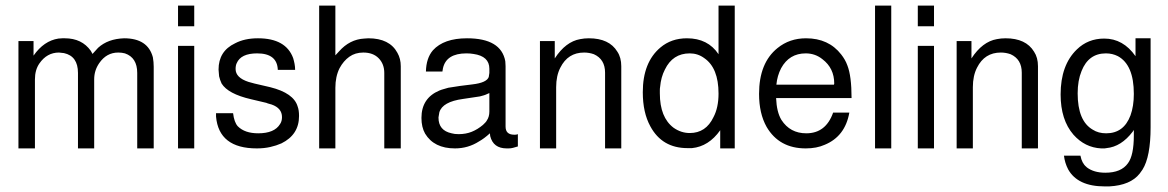

<svg xmlns="http://www.w3.org/2000/svg" viewBox="-20 -547 4180 687"><path d="M46 -400H100V-348Q137 -401 189 -409L203 -410H212Q273 -410 305 -365L311 -354L331 -376Q366 -408 424 -410Q509 -410 527 -342Q530 -325 530 -308V-16H471V-286Q471 -341 427 -356Q416 -359 403 -359Q361 -359 335 -321Q317 -295 317 -263V-16H259V-286Q259 -346 209 -357L191 -359Q148 -359 121 -320Q105 -297 105 -263V-16H46Z M675 -383V-16H617V-383ZM675 -527V-453H617V-527Z M974 -297Q972 -356 900 -356Q842 -356 827 -321Q823 -313 823 -300Q823 -269 869 -254L891 -248L947 -235Q1031 -214 1045 -166Q1050 -153 1050 -132Q1050 -65 987 -34Q969 -26 947 -21Q925 -16 899 -16Q763 -16 753 -130V-142H814Q818 -109 831 -95Q856 -70 904 -70Q962 -70 982 -103Q989 -113 989 -128Q989 -160 952 -173L938 -177L933 -179L878 -192Q796 -211 773 -248Q767 -261 764 -274L762 -298Q762 -364 821 -392Q855 -410 903 -410Q1003 -410 1029 -339Q1032 -329 1034 -318.5Q1036 -308 1036 -297Z M1122 -527H1180V-349L1193 -363Q1231 -406 1283 -409L1298 -410Q1374 -410 1402 -358Q1414 -337 1414 -310V-16H1355V-286Q1355 -318 1335 -338.5Q1315 -359 1280 -359Q1251 -359 1230 -344Q1209 -329 1195 -303Q1180 -273 1180 -233V-16H1122Z M1833 -67V-23Q1823 -20 1815.5 -18Q1808 -16 1800 -16H1793Q1745 -16 1734 -60L1733 -70Q1712 -51 1694 -41Q1655 -16 1608 -16Q1533 -16 1501 -69Q1488 -92 1488 -125Q1488 -196 1552 -223L1560 -226L1584 -233L1597 -235Q1608 -237 1626 -239.5Q1644 -242 1670 -245Q1722 -251 1729 -272V-273L1731 -286V-301Q1731 -346 1674 -354Q1668 -355 1662 -355.5Q1656 -356 1649 -356Q1577 -356 1565 -303L1563 -291H1504Q1505 -339 1529 -367Q1568 -410 1651 -410Q1773 -410 1788 -328Q1788 -324 1788.5 -319.5Q1789 -315 1789 -310V-94Q1789 -65 1820 -65H1822Q1827 -65 1830 -66ZM1731 -214 1724 -211Q1718 -208 1711.5 -206Q1705 -204 1697 -202L1637 -193Q1563 -183 1552 -145L1549 -127V-126Q1549 -80 1596 -70Q1606 -67 1621 -67Q1647 -67 1668 -75.5Q1689 -84 1708 -100Q1713 -105 1716.5 -108.5Q1720 -112 1722 -116Q1731 -129 1731 -148Z M1912 -400H1965V-338Q2004 -398 2056 -407Q2071 -410 2087 -410Q2160 -410 2189 -362Q2203 -341 2203 -310V-16H2145V-287Q2145 -335 2105 -353Q2088 -359 2070 -359Q2012 -359 1985 -305Q1970 -276 1970 -235V-16H1912Z M2609 -527V-16H2557V-81Q2516 -23 2456 -17H2440Q2349 -17 2307 -95Q2280 -144 2280 -217Q2280 -324 2343 -377Q2382 -410 2438 -410Q2513 -410 2551 -353V-527ZM2448 -356Q2387 -356 2359 -298Q2345 -271 2342 -236Q2341 -231 2341 -225Q2341 -219 2341 -213Q2341 -127 2390 -90Q2417 -71 2448 -71Q2506 -71 2533 -128Q2551 -162 2551 -212Q2551 -304 2500 -339Q2477 -356 2448 -356Z M2757 -196Q2759 -146 2776 -118Q2807 -70 2865 -70Q2935 -70 2961 -144H3019Q3004 -59 2931 -29Q2902 -16 2863 -16Q2768 -16 2723 -93Q2696 -141 2696 -211Q2696 -322 2762 -375Q2805 -410 2864 -410Q2945 -410 2990 -352Q2997 -343 3002.5 -333.5Q3008 -324 3012 -313Q3027 -275 3027 -196ZM2964 -244 2965 -248Q2965 -303 2923 -335Q2897 -356 2863 -356Q2804 -356 2775 -303Q2761 -276 2758 -244Z M3169 -527V-16H3111V-527Z M3322 -383V-16H3264V-383ZM3322 -527V-453H3264V-527Z M3403 -400H3456V-338Q3495 -398 3547 -407Q3562 -410 3578 -410Q3651 -410 3680 -362Q3694 -341 3694 -310V-16H3636V-287Q3636 -335 3596 -353Q3579 -359 3561 -359Q3503 -359 3476 -305Q3461 -276 3461 -235V-16H3403Z M4043 -410H4097V-92Q4097 14 4068 60L4058 74Q4025 116 3949 120H3933Q3836 120 3802 59Q3790 36 3787 10H3846Q3851 37 3867 50L3869 52Q3894 71 3935 71Q3992 71 4016 37Q4037 9 4037 -63V-82L4033 -76Q3992 -22 3939 -17Q3936 -16 3932.5 -16Q3929 -16 3926 -16H3920Q3862 -19 3821 -65Q3775 -118 3775 -209Q3775 -314 3833 -370Q3873 -409 3931 -409Q3999 -409 4043 -346ZM3937 -356Q3875 -356 3850 -293Q3836 -259 3836 -213Q3836 -114 3890 -83Q3910 -70 3938 -70Q4001 -70 4025 -134Q4037 -167 4037 -211Q4037 -315 3980 -346Q3970 -351 3959.5 -353.5Q3949 -356 3937 -356Z"/></svg>

Font: Ekushey Sumon
Style: Regular
Weight: 400
Designer: Al Mamun Sumon
Foundry: Al Mamun Sumon
Version: Version 1.0